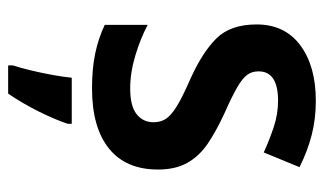

<svg xmlns="http://www.w3.org/2000/svg" viewBox="-186 -408 814 483"><g transform="rotate(90 221.5 -166.0)"><path d="M406 -156Q406 -75 353 -32.5Q300 10 202 10Q152 10 114 2Q76 -6 42 -22V-130Q76 -112 119 -99Q162 -86 202 -86Q246 -86 266.5 -102Q287 -118 287 -145Q287 -162 279 -175Q271 -188 248 -202.5Q225 -217 179 -237Q112 -267 76.5 -302.5Q41 -338 41 -404Q41 -475 93.5 -514Q146 -553 233 -553Q279 -553 319.5 -542.5Q360 -532 400 -512L363 -422Q330 -437 298 -447.5Q266 -458 233 -458Q159 -458 159 -409Q159 -392 168 -380Q177 -368 200.5 -354.5Q224 -341 267 -322Q310 -302 341 -281Q372 -260 389 -230Q406 -200 406 -156ZM291 71Q280 104 259.5 145Q239 186 215 221H144V209Q150 191 156.5 164Q163 137 168 109.5Q173 82 175 61H291Z"/></g></svg>

Font: Noto Sans SemiCondensed SemiBold
Style: Regular
Weight: 600
Width: 4
Designer: Monotype Design Team
Foundry: Monotype Imaging Inc.
Version: Version 2.013; ttfautohint (v1.8.4.7-5d5b)